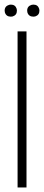

<svg xmlns="http://www.w3.org/2000/svg" viewBox="-36 -821 192 841"><path d="M-15.6 -774.4Q-15.6 -793.9 3.9 -799.8Q8.8 -800.8 11.7 -800.8Q31.2 -800.8 37.1 -782.2Q38.1 -778.3 38.1 -774.4Q38.1 -754.9 19.5 -749Q15.6 -748 11.7 -748Q-8.8 -748 -14.6 -766.6Q-15.6 -771.5 -15.6 -774.4ZM83 -774.4Q83 -793.9 102.5 -799.8Q106.4 -800.8 110.4 -800.8Q129.9 -800.8 135.7 -782.2Q136.7 -778.3 136.7 -774.4Q136.7 -754.9 118.2 -749Q114.3 -748 110.4 -748Q89.8 -748 84 -766.6Q83 -771.5 83 -774.4ZM41 0V-683.6H80.1V0Z"/></svg>

Font: Post No Bills Jaffna Light
Style: Regular
Weight: 300
Designer: Kosala Senevirathne, Siva Puranthara, Lasantha Premarathna, Tharique Azeez
Foundry: Mooniak
Version: Version 1.220 ; ttfautohint (v1.6)